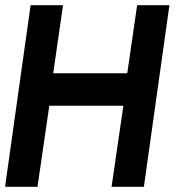

<svg xmlns="http://www.w3.org/2000/svg" viewBox="-30 -720 706 740"><path d="M498.5 -700H623L524.5 0H400L445.5 -312.5H160L114.5 0H-10.5L88 -700H213L175 -437.5H460.5Z"/></svg>

Font: Urbanist
Style: Bold Italic
Weight: 700
Italic angle: -8°
Designer: Corey Hu
Foundry: Corey Hu
Version: Version 1.330; ttfautohint (v1.8.4.7-5d5b)